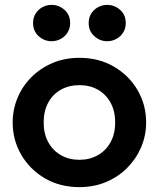

<svg xmlns="http://www.w3.org/2000/svg" viewBox="-20 -752 650 787"><path d="M305.5 15Q225.5 15 163.8 -21.2Q102 -57.5 67 -117.8Q32 -178 32 -250Q32 -303 52 -351Q72 -399 108.8 -435.8Q145.5 -472.5 195.5 -493.8Q245.5 -515 305.5 -515Q385 -515 446.8 -479Q508.5 -443 543.8 -382.8Q579 -322.5 579 -250Q579 -197 558.8 -149.2Q538.5 -101.5 502 -64.5Q465.5 -27.5 415.5 -6.2Q365.5 15 305.5 15ZM305.5 -97Q347.5 -97 380.8 -115.8Q414 -134.5 433 -168.8Q452 -203 452 -250Q452 -297 433 -331.5Q414 -366 381 -384.5Q348 -403 305.5 -403Q263 -403 229.8 -384.5Q196.5 -366 177.8 -331.5Q159 -297 159 -250Q159 -203 178 -168.8Q197 -134.5 230 -115.8Q263 -97 305.5 -97ZM191.5 -583Q161.5 -583 138.5 -603.8Q115.5 -624.5 115.5 -657.5Q115.5 -680 126.2 -696.8Q137 -713.5 154.2 -722.8Q171.5 -732 191.5 -732Q221.5 -732 244.5 -711.5Q267.5 -691 267.5 -657.5Q267.5 -635.5 257 -618.8Q246.5 -602 229 -592.5Q211.5 -583 191.5 -583ZM419.5 -583Q389.5 -583 366.5 -603.8Q343.5 -624.5 343.5 -657.5Q343.5 -680 354.2 -696.8Q365 -713.5 382.2 -722.8Q399.5 -732 419.5 -732Q449.5 -732 472.5 -711.5Q495.5 -691 495.5 -657.5Q495.5 -635.5 485 -618.8Q474.5 -602 457 -592.5Q439.5 -583 419.5 -583Z"/></svg>

Font: Geologica EX Med
Style: Regular
Weight: 500
Designer: Sindre Bremnes, Frode Helland
Foundry: Monokrom Skriftforlag AS
Version: Version 1.010;gftools[0.9.28]